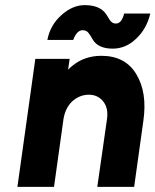

<svg xmlns="http://www.w3.org/2000/svg" viewBox="-20 -730 607 750"><path d="M420 -540Q471 -540 511 -578Q553 -617 567 -677H465Q455 -638 433 -638Q419 -638 411 -649Q407 -654 403.5 -660.5Q400 -667 395 -674Q371 -710 311 -710Q263 -710 220 -671Q176 -632 165 -574H266Q280 -612 303 -612Q318 -612 326 -601Q330 -596 334 -589.5Q338 -583 342 -576Q363 -540 420 -540ZM504 0 540 -258Q548 -314 541 -359.5Q534 -405 512 -441Q469 -512 376 -512Q311 -512 264 -474Q259 -470 255 -466.5Q251 -463 246 -458L252 -500H118L48 0H191L228 -265Q235 -308 262 -334Q291 -360 327 -360Q362 -360 383 -334Q404 -308 398 -265L360 0Z"/></svg>

Font: Unageo
Style: ExtraBold-Italic
Weight: 800
Designer: Richard Sepsi
Foundry: Richard Sepsi
Version: Version 2.000